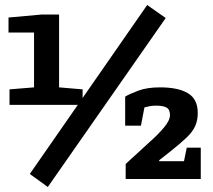

<svg xmlns="http://www.w3.org/2000/svg" viewBox="-20 -715 852 767"><path d="M18 -296V-358L116 -366V-585H14V-645L147 -657H216V-366L310 -358V-296ZM171 32 99 -20 568 -695 642 -643ZM482 0V-60L578 -148Q610 -176 634.5 -205Q659 -234 659 -255Q659 -278 645 -285.5Q631 -293 603 -293Q589 -293 576.5 -290.5Q564 -288 557 -286L543 -213H480V-329Q496 -339 531.5 -352.5Q567 -366 619 -366Q692 -366 731 -342.5Q770 -319 770 -264Q770 -235 760 -212Q750 -189 725.5 -165.5Q701 -142 658 -108L616 -75V-71H715L726 -125H782V0Z"/></svg>

Font: Faustina
Style: Bold
Weight: 700
Designer: Alfonso Garcia
Foundry: http://www.omnibus-type.com
Version: Version 1.200